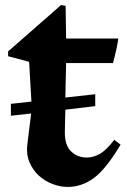

<svg xmlns="http://www.w3.org/2000/svg" viewBox="-20 -725 503 758"><path d="M356 -306 238 -292 236 -206Q235 -152 260.5 -127.5Q286 -103 323 -103Q348 -103 374 -117.5Q400 -132 431 -173L456 -154Q399 -58 351 -22.5Q303 13 247 13Q218 13 187.5 1.5Q157 -10 133 -32Q109 -54 96 -85.5Q83 -117 88 -156L103 -277L23 -268V-315L104 -324L95 -481L12 -503V-522L221 -705L239 -702L241 -573H447Q445 -556 439 -528.5Q433 -501 426 -476H241L238 -340L356 -353Z"/></svg>

Font: Trickster
Style: Regular
Weight: 400
Designer: Jean-Baptiste Morizot
Foundry: Jean-Baptiste Morizot
Version: Version 2.000;PS 2.0;hotconv 1.0.88;makeotf.lib2.5.647800